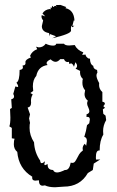

<svg xmlns="http://www.w3.org/2000/svg" viewBox="-20 -768 484 793"><path d="M207.5 5.4Q181.2 5.4 165.5 -2.4L156.2 -1Q140.6 -1 140.6 -23.4L126 -22Q112.8 -22 112.8 -33.7L113.3 -38.1Q57.1 -71.8 51.3 -140.6Q37.1 -152.3 37.1 -172.4Q37.1 -188 40.5 -194.8L28.8 -196.8V-239.7L18.6 -246.1Q22.9 -256.8 22.9 -282.7L21.5 -317.9L28.8 -322.3L26.4 -357.9Q38.1 -360.8 38.1 -369.1Q38.1 -375 34.7 -379.9L43.5 -411.1L51.8 -408.7Q55.2 -408.7 55.2 -411.6Q55.2 -415.5 47.9 -426.8Q61 -432.6 61 -479Q74.7 -481 74.7 -489.7L73.2 -497.6Q85.4 -497.6 85.4 -507.3L85 -511.7Q85 -522.5 107.9 -530.8L104 -537.1Q112.3 -557.1 133.8 -564.9L128.9 -575.2L140.1 -572.3Q158.2 -572.3 168.9 -587.4Q184.1 -579.6 199.7 -579.6Q210.4 -579.6 212.4 -587.4H244.1Q248.5 -580.1 266.1 -580.1L288.6 -582Q298.8 -561 324.2 -551.8L319.3 -541.5L333.5 -542.5Q334 -532.7 346.7 -525.9H351.6Q351.6 -502.4 365.2 -496.1Q365.2 -482.9 380.9 -479L382.3 -468.3Q378.4 -462.9 378.4 -456.5Q378.4 -444.8 389.6 -424.8L389.2 -417Q389.2 -399.9 402.8 -387.7V-348.1Q413.1 -345.7 413.1 -340.8Q413.1 -335.9 406.7 -329.6L413.6 -322.8L404.8 -316.4L406.7 -297.9L416 -290.5L418.5 -272Q405.8 -250.5 405.8 -226.6L406.7 -211.9Q391.6 -188 391.6 -146.5H389.2Q376 -146.5 376 -118.2L376.5 -108.9L394 -109.4L367.2 -92.3L363.3 -65.9L342.8 -53.2Q310.5 2.9 243.2 2.9ZM215.8 -55.7Q227.5 -55.7 247.6 -65.9H250Q266.6 -65.9 272 -96.2L278.3 -95.2Q285.6 -95.2 289.8 -100.6Q293.9 -106 297.9 -114Q301.8 -122.1 307.1 -130.9Q312.5 -139.6 322.3 -146.5L321.3 -154.8Q321.3 -165.5 330.1 -174.3L335.9 -166L338.9 -185.5Q338.9 -200.7 328.1 -202.6Q336.4 -228 339.4 -251L348.6 -258.8L351.1 -273.9Q351.1 -285.2 341.8 -285.2L337.4 -284.7V-295.9Q349.1 -299.3 349.1 -308.6Q349.1 -315.4 344.5 -324.7Q339.8 -334 339.8 -340.8Q339.8 -346.7 342.8 -352.1Q329.1 -362.8 329.1 -379.9L331.5 -395Q320.3 -407.7 320.3 -425.8Q320.3 -438.5 322.3 -441.9Q310.5 -452.1 310.5 -469.7L311 -475.1L292 -484.4Q298.3 -489.3 298.3 -496.1Q298.3 -502.9 291.5 -511.2L285.6 -492.2Q279.8 -506.3 272.9 -506.3L266.6 -503.4L264.6 -512.7L259.3 -511.7Q249 -511.7 244.1 -523.9H229Q219.2 -512.7 209.5 -512.7Q199.7 -512.7 189 -522.9Q172.4 -515.1 172.4 -507.3Q172.4 -502.9 176.8 -499.5Q137.7 -494.1 129.9 -454.6Q115.7 -439 115.7 -411.1L117.2 -392.6L105.5 -383.8L115.2 -377.9Q107.9 -366.7 107.9 -351.6L108.4 -343.8Q108.4 -326.7 94.2 -323.7L104 -295.9L100.1 -278.8L104 -260.3Q102.1 -256.3 102.1 -239.7Q102.1 -209 120.6 -180.2Q122.6 -138.2 146 -104.5Q146.5 -94.2 152.3 -94.2Q158.2 -94.2 166 -102.1L163.1 -90.3Q163.1 -85.9 166.5 -85.9L176.8 -90.3V-86.9Q176.8 -66.4 199.2 -65.9Q203.6 -55.7 215.8 -55.7ZM182.6 -631.3Q152.8 -636.2 152.8 -660.2L158.2 -683.6Q151.4 -691.9 151.4 -699.7L152.3 -705.6L167 -700.2L155.3 -712.4Q165 -728.5 187 -731L189.5 -728L189 -737.8L193.4 -734.9L195.3 -744.1L201.2 -738.8Q203.1 -738.8 203.6 -742.2L209.5 -743.7L213.9 -740.7L210.4 -747.1L230 -747.6L253.9 -738.8L250 -734.4Q285.6 -727.1 287.6 -682.6L284.7 -683.6L279.3 -662.6L280.8 -660.2L287.1 -663.1Q281.7 -655.8 279.3 -655.8Q276.9 -655.8 275.9 -662.6Q272.9 -657.2 272.9 -649.9L273.4 -641.6Q273.4 -627.9 195.3 -609.9L211.4 -618.2L186.5 -627.4L185.1 -617.7Z"/></svg>

Font: Truetypewriter PolyglOTT
Style: Regular
Weight: 400
Designer: Sergey Beatoff a.k.a. Sam_T
Version: Version 3.76